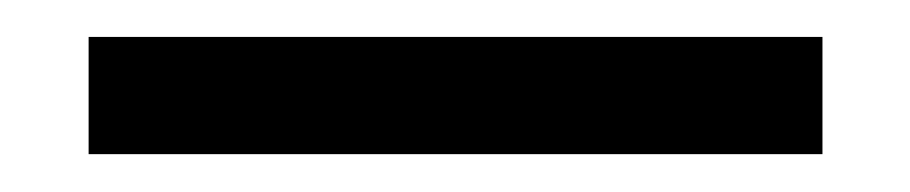

<svg xmlns="http://www.w3.org/2000/svg" viewBox="-20 20 493 104"><path d="M28 103.5V40H425.5V103.5Z"/></svg>

Font: Anek Gujarati Medium
Style: Regular
Weight: 400
Version: Version 1.003